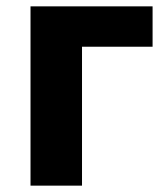

<svg xmlns="http://www.w3.org/2000/svg" viewBox="-20 -584 530 604"><path d="M76 -564H460V-437H238V0H76Z"/></svg>

Font: Merged Yaku Han JP ExtraBold
Style: Regular
Weight: 800
Designer: Ryoko NISHIZUKA 西塚涼子 (kana, bopomofo & ideographs); Paul D. Hunt (Latin, Greek & Cyrillic); Sandoll Communications 산돌커뮤니
Foundry: Adobe
Version: Version 2.004